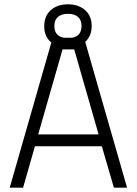

<svg xmlns="http://www.w3.org/2000/svg" viewBox="-20 -870 634 890"><path d="M295 -850Q344 -850 374.5 -823Q405 -796 405 -749.5Q405 -703 375 -676L569 0H508L452 -192H142L87 0H25L218 -673Q185 -700 185 -748Q185 -796 215.5 -823Q246 -850 295 -850ZM270 -641 157 -247H437L324 -641ZM232 -750Q232 -703 276 -695H314Q358 -703 358 -750Q358 -777 341.5 -791.5Q325 -806 295 -806Q265 -806 248.5 -791.5Q232 -777 232 -750Z"/></svg>

Font: Titillium Web[RUS by Daymarius]
Style: Regular
Weight: 300
Designer: Cyrillization by Daymarius
Foundry: Cyrillization by Daymarius
Version: Version 1.002 September 12, 2018